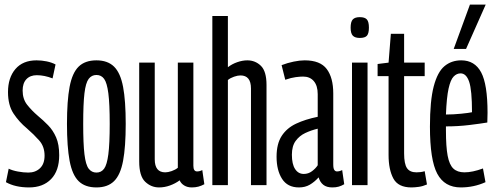

<svg xmlns="http://www.w3.org/2000/svg" viewBox="-20 -810 2172 840"><path d="M6 -13 18 -72Q34 -64 58.5 -59.5Q83 -55 104 -55Q135 -55 155 -74Q175 -93 175 -129Q175 -169 151.5 -195.5Q128 -222 98 -248Q63 -277 39 -313.5Q15 -350 15 -407Q15 -470 47.5 -508Q80 -546 140 -546Q162 -546 184 -541.5Q206 -537 223 -528L210 -467Q174 -481 141 -481Q112 -481 95.5 -463.5Q79 -446 79 -414Q79 -377 98.5 -352Q118 -327 146 -303Q169 -284 190.5 -262Q212 -240 225.5 -209Q239 -178 239 -131Q239 -63 203.5 -26.5Q168 10 107 10Q47 10 6 -13Z M273 -268Q273 -369 284.5 -430Q296 -491 324 -518.5Q352 -546 402 -546Q451 -546 479 -518.5Q507 -491 518.5 -430Q530 -369 530 -268Q530 -168 518.5 -106.5Q507 -45 479 -17.5Q451 10 402 10Q352 10 324 -17.5Q296 -45 284.5 -106.5Q273 -168 273 -268ZM344 -268Q344 -181 349.5 -135Q355 -89 368 -72Q381 -55 402 -55Q423 -55 435.5 -72Q448 -89 454 -135Q460 -181 460 -268Q460 -356 454 -402Q448 -448 435.5 -465Q423 -482 402 -482Q381 -482 368 -465Q355 -448 349.5 -402Q344 -356 344 -268Z M676 10Q641 10 615 -15Q589 -40 589 -104V-536H657V-113Q657 -56 703 -56Q715 -56 731 -61.5Q747 -67 758 -76V-536H826V-85Q826 -60 842 -60Q854 -60 865 -66L874 -4Q861 3 848 6.5Q835 10 819 10Q800 10 786 1.5Q772 -7 766 -21Q747 -7 723.5 1.5Q700 10 676 10Z M909 0V-740H977V-516Q995 -530 1018 -538Q1041 -546 1062 -546Q1097 -546 1121.5 -522Q1146 -498 1146 -438V0H1078V-423Q1078 -480 1032 -480Q1020 -480 1004 -474.5Q988 -469 977 -460V0Z M1190 -124Q1190 -181 1212.5 -215.5Q1235 -250 1275.5 -269Q1316 -288 1370 -299V-398Q1370 -435 1353 -455Q1336 -475 1306 -475Q1293 -475 1273.5 -472.5Q1254 -470 1228 -461L1212 -525Q1238 -535 1265 -540.5Q1292 -546 1313 -546Q1381 -546 1409.5 -508Q1438 -470 1438 -401V-91Q1438 -73 1442.5 -66.5Q1447 -60 1454 -60Q1466 -60 1477 -66L1486 -4Q1474 3 1462 6.5Q1450 10 1434 10Q1409 10 1394.5 -1.5Q1380 -13 1374 -34Q1356 -14 1335.5 -2Q1315 10 1288 10Q1238 10 1214 -27.5Q1190 -65 1190 -124ZM1257 -133Q1257 -92 1271 -70.5Q1285 -49 1309 -49Q1329 -49 1345 -61Q1361 -73 1370 -87V-247Q1341 -240 1315.5 -228Q1290 -216 1273.5 -193.5Q1257 -171 1257 -133Z M1554 -644Q1533 -644 1523.5 -654Q1514 -664 1514 -689Q1514 -715 1523.5 -725Q1533 -735 1554 -735Q1576 -735 1585 -725Q1594 -715 1594 -689Q1594 -664 1585.5 -654Q1577 -644 1554 -644ZM1520 0V-536H1588V0Z M1780 10Q1722 10 1701 -29Q1680 -68 1680 -132V-477H1632V-530L1680 -536L1690 -662H1748V-536H1838V-477H1748V-139Q1748 -93 1760.5 -74.5Q1773 -56 1802 -56Q1810 -56 1819 -57Q1828 -58 1838 -61L1848 -3Q1830 5 1812 7.5Q1794 10 1780 10Z M1996 10Q1925 10 1893 -50Q1861 -110 1861 -256Q1861 -369 1877.5 -432Q1894 -495 1924.5 -520.5Q1955 -546 1998 -546Q2057 -546 2085 -493.5Q2113 -441 2113 -317Q2113 -311 2112.5 -296Q2112 -281 2112 -274Q2082 -269 2033 -263Q1984 -257 1931 -257V-239Q1931 -168 1938.5 -128.5Q1946 -89 1963.5 -72.5Q1981 -56 2012 -56Q2047 -56 2093 -73L2104 -13Q2053 10 1996 10ZM1931 -309Q1963 -309 1997.5 -312.5Q2032 -316 2045 -319Q2045 -416 2032.5 -452.5Q2020 -489 1995 -489Q1978 -489 1964.5 -475Q1951 -461 1942.5 -422.5Q1934 -384 1931 -309ZM1965 -596 2036 -790H2105L2019 -596Z"/></svg>

Font: Georama ExtraCondensed
Style: Regular
Weight: 400
Width: 2
Designer: Jean-Baptiste Levee
Foundry: Production Type
Version: Version 1.000